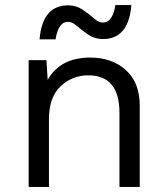

<svg xmlns="http://www.w3.org/2000/svg" viewBox="-20 -737 659 757"><path d="M248 -651Q210 -651 199 -582H136Q147 -716 249 -716Q280 -716 305.5 -699Q331 -682 350 -665Q369 -648 385 -648Q424 -648 435 -717H498Q487 -583 386 -583Q354 -583 328.5 -600Q303 -617 284 -634Q265 -651 248 -651ZM336 -510Q421 -510 476 -461Q531 -412 531 -320V0H451V-292Q451 -440 328 -440Q265 -440 219 -397Q173 -354 173 -266V0H93V-500H163L168 -422Q217 -510 336 -510Z"/></svg>

Font: Work Sans
Style: Regular
Weight: 400
Designer: Wei Huang
Foundry: Wei Huang
Version: Version 1.032;PS 001.032;hotconv 1.0.70;makeotf.lib2.5.58329